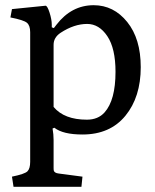

<svg xmlns="http://www.w3.org/2000/svg" viewBox="-20 -508 597 738"><path d="M96 114V-384Q96 -410 83.5 -420.5Q71 -431 20 -441L26 -473Q150 -486 155 -486Q162 -486 170.5 -459.5Q179 -433 179 -413V-403L187 -400L197 -413Q255 -488 340 -488Q417 -488 469 -423.5Q521 -359 521 -250Q521 -135 462 -63Q403 9 297 9Q222 9 189 -17L182 -14Q186 8 186 30V138Q186 145 187 148.5Q188 152 192.5 155Q197 158 206 159L297 171L293 210H32L26 171Q75 161 85.5 150.5Q96 140 96 114ZM186 -97Q227 -48 314 -48Q357 -48 382 -76Q424 -123 424 -232Q424 -322 392.5 -369Q361 -416 315 -416Q265 -416 213 -382Q186 -364 186 -336Z"/></svg>

Font: Poly
Style: Regular
Weight: 400
Designer: Jos Nicols Silva Schwarzenberg
Foundry: Jose Nicolas Silva Schwarzenberg
Version: Version 1.001